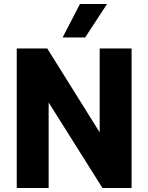

<svg xmlns="http://www.w3.org/2000/svg" viewBox="-20 -943 744 963"><path d="M640 -700V0H494L224 -429V0H64V-700H217L480 -279V-700ZM381 -923H517L407 -755H294Z"/></svg>

Font: Sarabun ExtraBold
Style: Regular
Weight: 800
Version: Version 1.000; ttfautohint (v1.6)